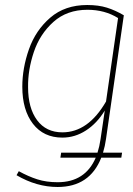

<svg xmlns="http://www.w3.org/2000/svg" viewBox="-20 -549 529 766"><path d="M391 60H467L464 80H384Q338 197 210 197Q126 197 46 150L55 134Q93 155 129 166.5Q165 178 210 178Q320 178 362 80H221L224 60H369Q377 35 381 7L398 -108Q367 -57 323 -28.5Q279 0 229 0Q154 0 111.5 -55Q69 -110 69 -203Q69 -277 95.5 -352.5Q122 -428 180.5 -478.5Q239 -529 328 -529Q373 -529 406.5 -518.5Q440 -508 474 -488L403 5Q399 34 391 60ZM403 -144 451 -477Q398 -510 329 -510Q247 -510 193 -461.5Q139 -413 115 -341.5Q91 -270 92 -201Q92 -118 128 -69.5Q164 -21 229 -21Q332 -21 403 -144Z"/></svg>

Font: Fira Sans Thin
Style: Italic
Weight: 250
Italic angle: -8°
Designer: Carrois Corporate & Edenspiekermann AG
Foundry: Carrois Corporate GbR & Edenspiekermann AG
Version: Version 4.203